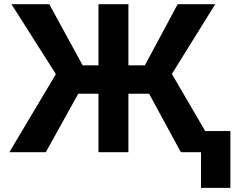

<svg xmlns="http://www.w3.org/2000/svg" viewBox="-20 -727 1120 917"><path d="M593.3 0H450.3V-707H593.3ZM246.9 -373 34.8 -707H215.3L374.7 -415H672L828.5 -707H1008.1L800.9 -373.8L1018.9 0H843.8L692.1 -279.3H353.7L198.7 0H24.6ZM1080.4 170.3H940V-100.9H1080.4Z"/></svg>

Font: Pretendard Std Variable
Style: Regular
Weight: 400
Designer: Base glyphs from Inter by Rasmus Andersson; Hangeul glyphs from Noto Sans CJK(Source Han Sans) by Jang Soo-young and Kan
Foundry: Kil Hyung-jin
Version: Version 1.309;Glyphs 3.2 (3225)